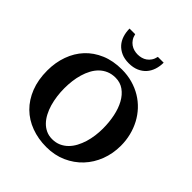

<svg xmlns="http://www.w3.org/2000/svg" viewBox="-245 -1069 1245 1245"><g transform="rotate(45 378.0 -446.5)"><path d="M559.1 -328.1Q559.1 -386.7 548.1 -439.7Q537.1 -492.7 515.1 -532.7Q493.2 -572.8 460.2 -596.4Q427.2 -620.1 383.8 -620.1Q349.1 -620.1 321.8 -608.4Q294.4 -596.7 273.7 -576.4Q252.9 -556.2 238.3 -528.8Q223.6 -501.5 214.4 -470Q205.1 -438.5 200.9 -404.5Q196.8 -370.6 196.8 -336.9Q196.8 -301.3 201.4 -266.1Q206.1 -231 215.3 -198.7Q224.6 -166.5 239.3 -138.7Q253.9 -110.8 273.4 -90.6Q293 -70.3 318.1 -58.6Q343.3 -46.9 374 -46.9Q407.2 -46.9 434.1 -58.8Q460.9 -70.8 481.4 -91.3Q502 -111.8 516.6 -139.2Q531.2 -166.5 540.8 -197.8Q550.3 -229 554.7 -262.5Q559.1 -295.9 559.1 -328.1ZM720.2 -332Q720.2 -260.3 696 -197Q671.9 -133.8 627.4 -86.4Q583 -39.1 521 -11.5Q459 16.1 383.8 16.1Q309.1 16.1 245.4 -7.6Q181.6 -31.2 135.5 -76.7Q89.4 -122.1 63.2 -188.5Q37.1 -254.9 37.1 -339.8Q37.1 -413.6 60.1 -477.3Q83 -541 126.2 -587.4Q169.4 -633.8 232.2 -660.4Q294.9 -687 375 -687Q426.8 -687 472.7 -674.1Q518.6 -661.1 556.9 -637.9Q595.2 -614.7 625.5 -582.3Q655.8 -549.8 676.8 -510.3Q697.8 -470.7 709 -425.5Q720.2 -380.4 720.2 -332ZM535.2 -909.2Q535.2 -875.5 525.4 -845.7Q515.6 -815.9 496.1 -793.9Q476.6 -772 447 -759Q417.5 -746.1 377.9 -746.1Q338.4 -746.1 309.3 -759Q280.3 -772 260.7 -793.9Q241.2 -815.9 231.7 -845.7Q222.2 -875.5 222.2 -909.2H273.9Q278.8 -886.7 289.6 -871.1Q300.3 -855.5 314.5 -845.7Q328.6 -835.9 345 -831.5Q361.3 -827.1 377.9 -827.1Q395 -827.1 411.6 -831.5Q428.2 -835.9 442.1 -845.7Q456.1 -855.5 466.6 -871.1Q477.1 -886.7 481.9 -909.2Z"/></g></svg>

Font: Charis SIL Viet
Style: Bold
Weight: 700
Foundry: SIL International
Version: Version 5.000